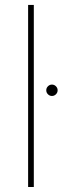

<svg xmlns="http://www.w3.org/2000/svg" viewBox="-20 -747 259 767"><path d="M115.1 -727.3V0H92.3V-727.3ZM187.5 -363.6Q178.3 -363.6 171.5 -370.4Q164.8 -377.1 164.8 -386.4Q164.8 -395.6 171.5 -402.3Q178.3 -409.1 187.5 -409.1Q196.7 -409.1 203.5 -402.3Q210.2 -395.6 210.2 -386.4Q210.2 -377.1 203.5 -370.4Q196.7 -363.6 187.5 -363.6Z"/></svg>

Font: Inter Thin BETA
Style: Regular
Weight: 100
Designer: Rasmus Andersson
Foundry: rsms
Version: Version 3.011;git-f93a4a705